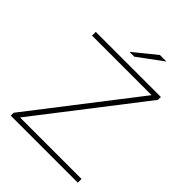

<svg xmlns="http://www.w3.org/2000/svg" viewBox="-242 -998 1126 1126"><g transform="rotate(45 321.0 -435.0)"><path d="M49 0V-24L548 -669H54V-700H594V-676L95 -31H605V0ZM277 -757 416 -870H470L317 -757Z"/></g></svg>

Font: Montserrat Thin ExtraLight
Style: Regular
Weight: 250
Version: Version 9.000